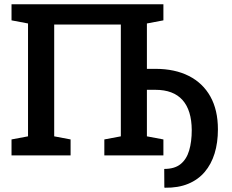

<svg xmlns="http://www.w3.org/2000/svg" viewBox="-20 -731 1090 903"><path d="M755.9 151.9 752.9 150.9 752.4 63.5Q801.3 63.5 829.3 40.8Q857.4 18.1 869.6 -23.2Q881.8 -64.5 881.8 -119.1Q881.3 -212.4 838.4 -260.5Q795.4 -308.6 710.9 -308.6H670.9V-89.8L748.5 -75.2V0H470.7V-75.2L548.3 -89.8V-615.7H234.9V-89.8L312 -75.2V0H34.2V-75.2L111.8 -89.8V-620.6L34.2 -635.3V-710.9H748.5V-635.3L670.9 -620.6V-407.2H710.9Q802.2 -407.2 868.2 -373.8Q934.1 -340.3 969.5 -276.9Q1004.9 -213.4 1004.9 -122.6Q1004.9 -60.1 989.3 -9.3Q973.6 41.5 942.6 77.9Q911.6 114.3 865 133.5Q818.4 152.8 755.9 151.9Z"/></svg>

Font: Roboto Slab LO Medium
Style: Regular
Weight: 500
Designer: Google
Version: Version 2.000